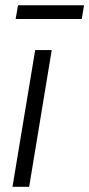

<svg xmlns="http://www.w3.org/2000/svg" viewBox="-20 -723 345 743"><path d="M28.3 0 116.2 -529.3H180.2L92.8 0ZM305.2 -702.6 296.4 -649.4H40.5L49.8 -702.6Z"/></svg>

Font: Inter 24pt Light
Style: Italic
Weight: 300
Italic angle: -9.3988°
Designer: Rasmus Andersson
Foundry: rsms
Version: Version 4.001;git-66647c0bb